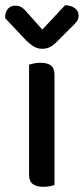

<svg xmlns="http://www.w3.org/2000/svg" viewBox="-37 -712 323 740"><path d="M75 -326H173V1Q168 3 156 5.5Q144 8 130 8Q103 8 89 -3Q75 -14 75 -38ZM173 -276H75V-463Q81 -465 93.5 -467.5Q106 -470 119 -470Q147 -470 160 -459Q173 -448 173 -424ZM70 -661 126 -598 214 -692Q238 -691 252 -680Q266 -669 266 -652Q266 -638 258 -628Q250 -618 236 -605L177 -546Q165 -535 153 -529.5Q141 -524 126 -524Q115 -524 105.5 -527Q96 -530 86.5 -537Q77 -544 65 -555L-17 -642Q-18 -654 -14 -665Q-10 -676 -1 -683Q8 -690 21 -690Q36 -690 46 -684Q56 -678 70 -661Z"/></svg>

Font: Baloo Tamma 2 Medium
Style: Regular
Weight: 500
Designer: Divya Kowshik, Shuchita Grover and Ek Type
Foundry: Ek Type
Version: Version 1.700